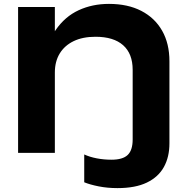

<svg xmlns="http://www.w3.org/2000/svg" viewBox="-20 -786 956 987"><path d="M73 -750H262V0H73ZM851 -471V-49Q851 21 822.5 72.5Q794 124 735 152.5Q676 181 584 181Q532 181 487 172Q442 163 413 151V8Q441 21 477.5 28Q514 35 553 35Q611 35 636.5 10.5Q662 -14 662 -69V-427Q662 -510 613 -553.5Q564 -597 471 -597Q405 -597 358.5 -574.5Q312 -552 287 -511Q262 -470 262 -413L199 -450Q218 -562 266 -631.5Q314 -701 384.5 -733.5Q455 -766 540 -766Q637 -766 706.5 -730Q776 -694 813.5 -628Q851 -562 851 -471Z"/></svg>

Font: Unbounded SemiBold
Style: Regular
Weight: 600
Designer: Luke Prowse, Jean-Baptiste Morizot, Fátima Lázaro, Florian Runge
Foundry: NaN
Version: Version 1.700